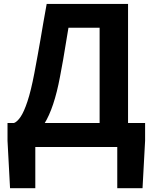

<svg xmlns="http://www.w3.org/2000/svg" viewBox="-20 -761 790 994"><path d="M162.8 0V213.2H32L18.9 -32.5V-124.3H731.2V-32.5L717.9 213.2H587.1V0ZM495.7 -47.2V-617.3H334.4Q326.1 -567.3 319.7 -528.8Q313.3 -490.2 306.9 -451.9Q300.6 -413.6 290.5 -363Q275.5 -282.8 255.2 -222Q235 -161.3 209.1 -119.7Q183.2 -78.1 151.2 -56.7Q119.2 -35.3 79.2 -32.9L52.7 -124.3Q69.1 -130.5 86.5 -155.9Q104 -181.4 122.2 -236.2Q140.5 -291 158 -382.9Q167.4 -433.3 175.1 -475.2Q182.8 -517.2 189.7 -557.5Q196.5 -597.8 204.1 -642.1Q211.7 -686.4 221.7 -740.8H642.9V-47.2Z"/></svg>

Font: Noto Sans TC Thin
Style: Regular
Weight: 100
Designer: Ryoko NISHIZUKA 西塚涼子 (kana, bopomofo & ideographs); Paul D. Hunt (Latin, Greek & Cyrillic); Sandoll Communications 산돌커뮤니
Foundry: Adobe
Version: Version 2.004-H2;hotconv 1.0.118;makeotfexe 2.5.65603